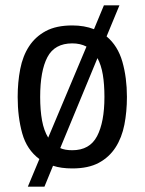

<svg xmlns="http://www.w3.org/2000/svg" viewBox="-20 -632 540 717"><path d="M146 65H84L127 -38Q80 -73 63 -134Q46 -195 46 -270Q46 -325 55.5 -374Q65 -423 88.5 -459Q112 -495 151 -516Q190 -537 250 -537Q295 -537 331 -523L368 -612H426L378 -496Q420 -461 437 -401.5Q454 -342 454 -270Q454 -215 444.5 -166.5Q435 -118 411.5 -81.5Q388 -45 349 -24Q310 -3 250 -3Q208 -3 178 -13ZM250 -470Q184 -470 157 -418.5Q130 -367 130 -270Q130 -220 137 -182Q144 -144 160 -118L303 -458Q280 -470 250 -470ZM250 -71Q315 -71 342.5 -123.5Q370 -176 370 -270Q370 -317 364 -353Q358 -389 344 -415L205 -79Q222 -71 250 -71Z"/></svg>

Font: D2Coding
Style: Regular
Weight: 400
Monospace: yes
Designer: Yong-Rak Park; Jeong-Hwan Yoon; Sang-Min Lee;
Foundry: NHN Corporation
Version: Version 1.3.2; Build 20180524